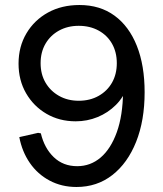

<svg xmlns="http://www.w3.org/2000/svg" viewBox="-20 -733 650 766"><path d="M297 -713Q379 -713 437 -670.5Q495 -628 526 -550Q557 -472 557 -365Q557 -252 523 -167Q489 -82 428 -34.5Q367 13 285 13Q226 13 178 -12.5Q130 -38 99 -83Q68 -128 57 -186L132 -203L143 -201Q157 -142 194.5 -106Q232 -70 288 -70Q341 -70 381.5 -104.5Q422 -139 446 -205.5Q470 -272 471 -368Q471 -376 471 -383.5Q471 -391 471 -398L489 -390Q474 -346 442.5 -314.5Q411 -283 369.5 -266Q328 -249 282 -249Q217 -249 165.5 -279Q114 -309 84 -361Q54 -413 54 -479Q54 -547 85.5 -600Q117 -653 171.5 -683Q226 -713 297 -713ZM294 -630Q250 -630 215.5 -611Q181 -592 161.5 -558.5Q142 -525 142 -481Q142 -437 161.5 -403.5Q181 -370 215.5 -350.5Q250 -331 294 -331Q339 -331 373.5 -350.5Q408 -370 427 -403.5Q446 -437 446 -481Q446 -525 427 -558.5Q408 -592 373.5 -611Q339 -630 294 -630Z"/></svg>

Font: Fustat Medium
Style: Regular
Weight: 500
Designer: Mohamed Gaber, Khaled Hosny, Laura Garcia Mut
Foundry: Kief Type Foundry, Alif Type Foundry, Hard Type Foundry
Version: Version 1.007